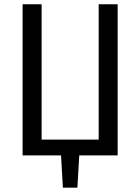

<svg xmlns="http://www.w3.org/2000/svg" viewBox="-20 -726 655 897"><path d="M85.6 0V-706.2H174.4V-73.8H441V-706.2H529.7V0H350.3L341.5 150.8H273.8L265.1 0Z"/></svg>

Font: FiraCode Nerd Font
Style: Regular
Weight: 400
Designer: Carrois Corporate, Edenspiekermann AG, Nikita Prokopov
Foundry: Carrois Corporate, Edenspiekermann AG, Nikita Prokopov
Version: Version 6.002;Nerd Fonts 2.1.0